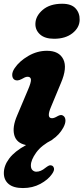

<svg xmlns="http://www.w3.org/2000/svg" viewBox="-24 -744 434 998"><path d="M257 -542.5Q209 -542.5 184 -565.2Q159 -588 160 -621Q161 -661 198.2 -692.8Q235.5 -724.5 299 -724.5Q347 -724.5 369 -700.2Q391 -676 390 -640Q389 -600 352.5 -571.2Q316 -542.5 257 -542.5ZM241 -188Q216 -129.5 246.5 -129.5Q257.5 -129.5 275 -140Q283.5 -145 291.2 -146Q299 -147 307 -140.5Q316 -133 316.2 -117.5Q316.5 -102 305 -80.5Q284.5 -43 248 -18.5V-17.5Q192 10.5 164.2 49Q136.5 87.5 136.5 116Q136.5 132.5 145 140.5Q153.5 148.5 165 148.5Q188 148.5 212 128.5Q221.5 121 229.2 117.2Q237 113.5 245 116.5Q253.5 119 256.5 130.5Q259.5 142 246 161Q226 190 185.8 211.8Q145.5 233.5 95.5 233.5Q46 233.5 21 212.5Q-4 191.5 -4 155.5Q-4 117 24 79.8Q52 42.5 111.5 10Q61.5 0 50.2 -41.8Q39 -83.5 65 -143.5L122 -278.5Q138.5 -317 136.8 -331Q135 -345 119.5 -345Q112.5 -345 105.2 -341.8Q98 -338.5 88.5 -333Q65 -320.5 50.5 -330Q40 -337.5 39.5 -353.8Q39 -370 52 -389.5Q76.5 -426 122.8 -453Q169 -480 220 -480Q283 -480 305 -436Q327 -392 292.5 -312Z"/></svg>

Font: Fraunces 9pt SuperSoft
Style: Bold Italic
Weight: 700
Italic angle: -16°
Version: Version 1.000;[b76b70a41]